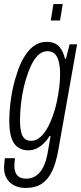

<svg xmlns="http://www.w3.org/2000/svg" viewBox="-28 -745 401 949"><path d="M98 184Q68 184 44 172.5Q20 161 6 138.5Q-8 116 -8 83Q-8 75 -7 64.5Q-6 54 -4 37H46Q45 47 44 56Q43 65 43 73Q43 97 50.5 111.5Q58 126 71 132Q84 138 101 138Q128 138 149 124.5Q170 111 184.5 83.5Q199 56 207 14Q211 -8 214.5 -29.5Q218 -51 222 -73H217Q204 -51 187 -35Q170 -19 151.5 -10.5Q133 -2 112 -2Q82 -2 60.5 -17Q39 -32 28.5 -63.5Q18 -95 18 -145Q18 -206 27.5 -266Q37 -326 54 -376Q77 -452 114.5 -495Q152 -538 202 -538Q245 -538 265.5 -513.5Q286 -489 293 -455H298L316 -526H353L260 -2Q249 60 229.5 101Q210 142 178.5 163Q147 184 98 184ZM126 -49Q143 -49 158 -58Q173 -67 186.5 -83Q200 -99 211.5 -122Q223 -145 233 -172Q245 -205 252.5 -240.5Q260 -276 264.5 -310.5Q269 -345 269 -378Q269 -415 262.5 -440.5Q256 -466 242.5 -479Q229 -492 207 -492Q186 -492 168.5 -479Q151 -466 137 -442.5Q123 -419 111 -386Q98 -351 89 -311Q80 -271 75.5 -230Q71 -189 71 -150Q71 -115 76.5 -92.5Q82 -70 94 -59.5Q106 -49 126 -49ZM223 -644 236 -725H282L269 -644Z"/></svg>

Font: Archivo ExtraCondensed ExtraLight
Style: Italic
Weight: 250
Width: 2
Italic angle: -10°
Designer: Hector Gatti
Foundry: Omnibus-Type
Version: Version 2.001